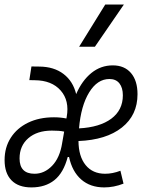

<svg xmlns="http://www.w3.org/2000/svg" viewBox="-29 -815 635 845"><path d="M433.6 -50.3Q466.3 -50.3 501 -63.5L514.6 -6.8Q472.2 9.8 429.7 9.8Q368.2 9.8 328.4 -25.1Q288.6 -60.1 274.9 -124H269Q250.5 -54.2 210.4 -22.2Q170.4 9.8 109.4 9.8Q51.8 9.8 21.5 -21.5Q-8.8 -52.7 -8.8 -110.4Q-8.8 -166.5 18.6 -209Q45.9 -251.5 94.7 -275.1Q143.6 -298.8 208.5 -298.8Q237.3 -298.8 263.2 -293.5L264.6 -300.8Q277.3 -372.1 238 -416.7Q198.7 -461.4 124 -461.9L100.1 -462.4L109.4 -522.5L144.5 -522Q208.5 -521.5 250.5 -489.5Q292.5 -457.5 306.2 -400.9Q332 -460.4 373.3 -493.9Q414.6 -527.3 467.3 -527.3Q518.6 -527.3 547.4 -493.7Q576.2 -460 576.2 -400.4Q576.2 -308.1 507.3 -253.7Q438.5 -199.2 316.4 -194.3Q316.9 -126.5 347.9 -88.4Q378.9 -50.3 433.6 -50.3ZM318.8 -250Q410.2 -254.9 460.9 -292.7Q511.7 -330.6 511.7 -395.5Q511.7 -428.7 496.6 -448Q481.4 -467.3 452.6 -467.3Q399.4 -467.3 363.3 -408.2Q327.1 -349.1 318.8 -250ZM245.1 -189 245.6 -191.4 253.4 -235.8Q242.2 -238.3 228.5 -239.3Q214.8 -240.2 199.2 -240.2Q134.3 -240.2 95.7 -206.8Q57.1 -173.3 57.1 -117.7Q57.1 -50.3 123 -50.3Q166.5 -50.3 200.4 -85.4Q234.4 -120.6 244.6 -185.5ZM319.3 -609.4 434.1 -794.9H516.1L388.7 -609.4Z"/></svg>

Font: Cascadia Code PL Light
Style: Italic
Weight: 300
Italic angle: -10°
Monospace: yes
Designer: Aaron Bell
Foundry: Saja Typeworks
Version: Version 2404.023; ttfautohint (v1.8.4)